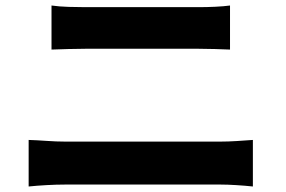

<svg xmlns="http://www.w3.org/2000/svg" viewBox="-20 -707 1040 697"><path d="M167 -687Q195 -683 229.5 -682Q264 -681 290 -681Q313 -681 348 -681Q383 -681 424 -681Q465 -681 508 -681Q551 -681 589.5 -681Q628 -681 657 -681Q686 -681 700 -681Q731 -681 762 -682.5Q793 -684 815 -687V-527Q793 -528 760 -529Q727 -530 700 -530Q686 -530 655.5 -530Q625 -530 583 -530Q541 -530 496.5 -530Q452 -530 410.5 -530Q369 -530 337 -530Q305 -530 291 -530Q262 -530 228 -529Q194 -528 167 -527ZM84 -199Q115 -198 150 -195.5Q185 -193 215 -193Q229 -193 263 -193Q297 -193 344.5 -193Q392 -193 445.5 -193Q499 -193 552.5 -193Q606 -193 653.5 -193Q701 -193 734.5 -193Q768 -193 782 -193Q808 -193 839.5 -195Q871 -197 898 -199V-30Q870 -33 837.5 -35Q805 -37 782 -37Q768 -37 734.5 -37Q701 -37 653.5 -37Q606 -37 552.5 -37Q499 -37 445.5 -37Q392 -37 344.5 -37Q297 -37 263 -37Q229 -37 215 -37Q185 -37 149 -35Q113 -33 84 -30Z"/></svg>

Font: Noto Sans KR ExtraBold
Style: Regular
Weight: 800
Designer: Ryoko NISHIZUKA  (kana, bopomofo & ideographs); Paul D. Hunt (Latin, Greek & Cyrillic); Sandoll Communications , Soo-you
Foundry: Adobe
Version: Version 2.004-H2;hotconv 1.0.118;makeotfexe 2.5.65603